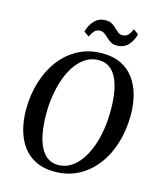

<svg xmlns="http://www.w3.org/2000/svg" viewBox="-137 -1048 968 1156"><g transform="rotate(15 347.0 -470.0)"><path d="M312.5 10.5Q245 10.5 196 -13.8Q147 -38 115.2 -81Q83.5 -124 68 -181Q52.5 -238 52 -303Q51.5 -395 75.8 -476.2Q100 -557.5 146.8 -619.8Q193.5 -682 260 -717.2Q326.5 -752.5 410.5 -752.5Q478.5 -752.5 527.5 -728.2Q576.5 -704 608 -660.8Q639.5 -617.5 654.5 -561.5Q669.5 -505.5 670 -442Q670.5 -350 646.8 -268.2Q623 -186.5 576.5 -124Q530 -61.5 463.5 -25.5Q397 10.5 312.5 10.5ZM324 -34Q364.5 -34 399.2 -54.5Q434 -75 461.2 -112.5Q488.5 -150 507.8 -200.8Q527 -251.5 536.8 -311.5Q546.5 -371.5 546 -437.5Q546 -498.5 537.2 -548.2Q528.5 -598 510.8 -633.8Q493 -669.5 465.2 -688.5Q437.5 -707.5 398.5 -707.5Q358 -707.5 323.2 -687.2Q288.5 -667 261 -630Q233.5 -593 214.5 -543Q195.5 -493 185.5 -433Q175.5 -373 176 -307Q176.5 -245.5 185.5 -195.2Q194.5 -145 212.8 -108.8Q231 -72.5 258.5 -53.2Q286 -34 324 -34ZM479.5 -820Q456.5 -820 441.2 -829.2Q426 -838.5 413.8 -850.2Q401.5 -862 389.5 -871.2Q377.5 -880.5 361.5 -880.5Q338.5 -880.5 325.5 -865.8Q312.5 -851 302 -828.5L270 -851.5Q282 -895 309 -922.5Q336 -950 377 -950Q401 -950 416.8 -940.8Q432.5 -931.5 444.5 -919.5Q456.5 -907.5 468 -898.2Q479.5 -889 495.5 -889Q518 -889 531 -903Q544 -917 554.5 -941.5L586 -918.5Q574.5 -873 547.5 -846.5Q520.5 -820 479.5 -820Z"/></g></svg>

Font: Merriweather 60pt Medium
Style: Italic
Weight: 500
Italic angle: -7.8°
Version: Version 2.101